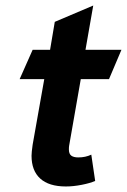

<svg xmlns="http://www.w3.org/2000/svg" viewBox="-20 -665 459 694"><path d="M94 -102Q94 -114 98 -142L140 -379H51L98 -485H161L178 -586L317 -645L289 -485H419L374 -379H272L230 -139Q229 -134 229 -125Q229 -109 237.5 -102.5Q246 -96 263 -96Q289 -96 310 -106L324 -11Q306 -3 275.5 3Q245 9 218 9Q157 9 125.5 -19.5Q94 -48 94 -102Z"/></svg>

Font: Niramit
Style: Bold Italic
Weight: 700
Italic angle: -10°
Designer: Katatrad Aksorn Co.,Ltd.
Foundry: Cadson Demak Co.,Ltd.
Version: Version 1.001; ttfautohint (v1.6)